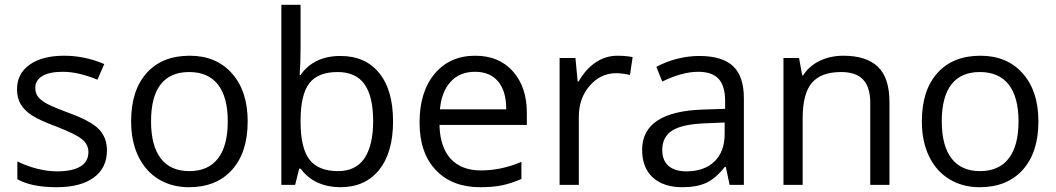

<svg xmlns="http://www.w3.org/2000/svg" viewBox="-20 -780 4457 810"><path d="M431.2 -146Q431.2 -71.3 375.5 -30.8Q319.8 9.8 219.2 9.8Q112.8 9.8 53.2 -23.9V-99.1Q91.8 -79.6 136 -68.4Q180.2 -57.1 221.2 -57.1Q284.7 -57.1 318.8 -77.4Q353 -97.7 353 -139.2Q353 -170.4 325.9 -192.6Q298.8 -214.8 220.2 -245.1Q145.5 -272.9 114 -293.7Q82.5 -314.5 67.1 -340.8Q51.8 -367.2 51.8 -403.8Q51.8 -469.2 105 -507.1Q158.2 -544.9 251 -544.9Q337.4 -544.9 419.9 -509.8L391.1 -443.8Q310.5 -477.1 245.1 -477.1Q187.5 -477.1 158.2 -459Q128.9 -440.9 128.9 -409.2Q128.9 -387.7 139.9 -372.6Q150.9 -357.4 175.3 -343.8Q199.7 -330.1 269 -304.2Q364.3 -269.5 397.7 -234.4Q431.2 -199.2 431.2 -146Z M1024.9 -268.1Q1024.9 -137.2 959 -63.7Q893.1 9.8 776.9 9.8Q705.1 9.8 649.4 -23.9Q593.8 -57.6 563.5 -120.6Q533.2 -183.6 533.2 -268.1Q533.2 -398.9 598.6 -471.9Q664.1 -544.9 780.3 -544.9Q892.6 -544.9 958.7 -470.2Q1024.9 -395.5 1024.9 -268.1ZM617.2 -268.1Q617.2 -165.5 658.2 -111.8Q699.2 -58.1 778.8 -58.1Q858.4 -58.1 899.7 -111.6Q940.9 -165 940.9 -268.1Q940.9 -370.1 899.7 -423.1Q858.4 -476.1 777.8 -476.1Q698.2 -476.1 657.7 -423.8Q617.2 -371.6 617.2 -268.1Z M1416 -543.9Q1521.5 -543.9 1579.8 -471.9Q1638.2 -399.9 1638.2 -268.1Q1638.2 -136.2 1579.3 -63.2Q1520.5 9.8 1416 9.8Q1363.8 9.8 1320.6 -9.5Q1277.3 -28.8 1248 -68.8H1242.2L1225.1 0H1167V-759.8H1248V-575.2Q1248 -513.2 1244.1 -463.9H1248Q1304.7 -543.9 1416 -543.9ZM1404.3 -476.1Q1321.3 -476.1 1284.7 -428.5Q1248 -380.9 1248 -268.1Q1248 -155.3 1285.6 -106.7Q1323.2 -58.1 1406.2 -58.1Q1481 -58.1 1517.6 -112.5Q1554.2 -167 1554.2 -269Q1554.2 -373.5 1517.6 -424.8Q1481 -476.1 1404.3 -476.1Z M2005.9 9.8Q1887.2 9.8 1818.6 -62.5Q1750 -134.8 1750 -263.2Q1750 -392.6 1813.7 -468.8Q1877.4 -544.9 1984.9 -544.9Q2085.4 -544.9 2144 -478.8Q2202.6 -412.6 2202.6 -304.2V-252.9H1834Q1836.4 -158.7 1881.6 -109.9Q1926.8 -61 2008.8 -61Q2095.2 -61 2179.7 -97.2V-24.9Q2136.7 -6.3 2098.4 1.7Q2060.1 9.8 2005.9 9.8ZM1983.9 -477.1Q1919.4 -477.1 1881.1 -435.1Q1842.8 -393.1 1835.9 -318.8H2115.7Q2115.7 -395.5 2081.5 -436.3Q2047.4 -477.1 1983.9 -477.1Z M2585 -544.9Q2620.6 -544.9 2648.9 -539.1L2637.7 -463.9Q2604.5 -471.2 2579.1 -471.2Q2514.2 -471.2 2468 -418.5Q2421.9 -365.7 2421.9 -287.1V0H2340.8V-535.2H2407.7L2417 -436H2420.9Q2450.7 -488.3 2492.7 -516.6Q2534.7 -544.9 2585 -544.9Z M3058.1 0 3042 -76.2H3038.1Q2998 -25.9 2958.3 -8.1Q2918.5 9.8 2858.9 9.8Q2779.3 9.8 2734.1 -31.2Q2689 -72.3 2689 -147.9Q2689 -310.1 2948.2 -317.9L3039.1 -320.8V-354Q3039.1 -417 3012 -447Q2984.9 -477.1 2925.3 -477.1Q2858.4 -477.1 2773.9 -436L2749 -498Q2788.6 -519.5 2835.7 -531.7Q2882.8 -543.9 2930.2 -543.9Q3025.9 -543.9 3072 -501.5Q3118.2 -459 3118.2 -365.2V0ZM2875 -57.1Q2950.7 -57.1 2993.9 -98.6Q3037.1 -140.1 3037.1 -214.8V-263.2L2956.1 -259.8Q2859.4 -256.3 2816.7 -229.7Q2773.9 -203.1 2773.9 -147Q2773.9 -103 2800.5 -80.1Q2827.1 -57.1 2875 -57.1Z M3651.4 0V-346.2Q3651.4 -411.6 3621.6 -443.8Q3591.8 -476.1 3528.3 -476.1Q3444.3 -476.1 3405.3 -430.7Q3366.2 -385.3 3366.2 -280.8V0H3285.2V-535.2H3351.1L3364.3 -461.9H3368.2Q3393.1 -501.5 3438 -523.2Q3482.9 -544.9 3538.1 -544.9Q3634.8 -544.9 3683.6 -498.3Q3732.4 -451.7 3732.4 -349.1V0Z M4360.8 -268.1Q4360.8 -137.2 4294.9 -63.7Q4229 9.8 4112.8 9.8Q4041 9.8 3985.4 -23.9Q3929.7 -57.6 3899.4 -120.6Q3869.1 -183.6 3869.1 -268.1Q3869.1 -398.9 3934.6 -471.9Q4000 -544.9 4116.2 -544.9Q4228.5 -544.9 4294.7 -470.2Q4360.8 -395.5 4360.8 -268.1ZM3953.1 -268.1Q3953.1 -165.5 3994.1 -111.8Q4035.2 -58.1 4114.7 -58.1Q4194.3 -58.1 4235.6 -111.6Q4276.9 -165 4276.9 -268.1Q4276.9 -370.1 4235.6 -423.1Q4194.3 -476.1 4113.8 -476.1Q4034.2 -476.1 3993.7 -423.8Q3953.1 -371.6 3953.1 -268.1Z"/></svg>

Font: Shl
Style: Regular
Weight: 400
Foundry: Saber Rastikerdar (saber.rastikerdar@gmail.com)
Version: Version 3.4.0